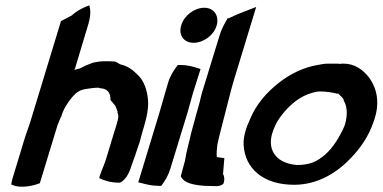

<svg xmlns="http://www.w3.org/2000/svg" viewBox="-20 -698 1431 718"><path d="M33 -51C27 -33 24 -22 22 -8L30 -5C53 5 95 -1 118 -9L129 -13L193 -223C196 -234 202 -246 207 -259L209 -261L210 -265C218 -292 233 -314 250 -335C266 -353 279 -363 307 -366C321 -368 332 -370 347 -370C350 -370 352 -369 354 -368H356C383 -366 394 -350 393 -324C397 -320 401 -315 404 -311L411 -303C413 -299 419 -283 420 -280L419 -279C422 -269 424 -263 421 -252V-251C418 -237 413 -222 408 -207L378 -108C372 -87 362 -66 354 -43L351 -32C369 -23 393 -15 424 -15H429C457 -29 467 -64 474 -85L483 -110C485 -114 486 -118 487 -122C492 -136 497 -151 502 -166C508 -186 512 -205 518 -223C529 -260 537 -298 533 -329C530 -359 519 -396 496 -417C479 -434 462 -450 428 -458C424 -461 418 -465 411 -467L410 -468H408C394 -469 383 -469 372 -469C356 -469 345 -467 329 -464L328 -463H326C309 -457 293 -450 279 -442C271 -440 265 -439 257 -436L260 -440L311 -610C317 -631 319 -649 317 -664L314 -678L299 -672C280 -664 263 -654 248 -640L208 -619L96 -251C89 -227 77 -197 70 -173Z M658 -604C646 -566 668 -538 704 -538C740 -538 779 -565 790 -602C801 -639 780 -669 744 -669C708 -669 669 -641 658 -604ZM597 -349C589 -323 584 -301 576 -276L497 -16L507 -14C524 -9 548 -3 573 -3H583C597 -21 609 -41 617 -67L681 -276C689 -303 694 -324 701 -348L730 -440L720 -443C703 -449 680 -455 655 -455H645C631 -437 617 -416 609 -390Z M735 -350C732 -339 729 -327 727 -317C717 -280 705 -240 695 -201C688 -168 677 -132 672 -98L656 -39C668 -12 707 -6 745 -3L785 -2C801 -1 813 -7 816 -12C820 -24 820 -38 814 -47L819 -107L808 -108C802 -109 797 -110 791 -111C789 -124 791 -139 793 -158C800 -192 811 -230 820 -267C832 -311 841 -353 854 -396L938 -672L915 -663C894 -655 862 -643 834 -629L833 -632C821 -613 808 -589 801 -565Z M915 -252C902 -225 889 -187 891 -156C896 -68 964 -7 1080 -7C1170 -7 1243 -54 1295 -110C1330 -147 1359 -190 1376 -240C1403 -310 1389 -365 1365 -401C1358 -412 1351 -419 1343 -427V-428H1342C1325 -444 1294 -465 1249 -459C1249 -459 1248 -460 1243 -460H1207C1194 -460 1182 -458 1168 -455C1117 -447 1064 -421 1025 -390C978 -354 937 -307 915 -252ZM997 -196C1004 -220 1014 -241 1027 -259C1054 -296 1089 -329 1130 -345C1144 -350 1162 -356 1175 -356C1198 -356 1220 -353 1239 -348H1245C1253 -339 1263 -333 1266 -323L1265 -322C1278 -303 1281 -269 1270 -232C1269 -230 1268 -228 1266 -222C1250 -186 1225 -145 1196 -120C1166 -94 1139 -81 1091 -81C1022 -86 979 -128 997 -196Z"/></svg>

Font: SolarCharger
Style: 952
Weight: 900
Designer: Mew Too
Foundry: Cannot Into Space Fonts/KineticPlasma Fonts
Version: Version 1.100